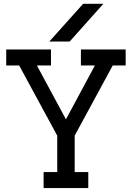

<svg xmlns="http://www.w3.org/2000/svg" viewBox="-20 -958 672 978"><path d="M231.4 -746.6 403.3 -938.5H506.3L335 -746.6ZM202.1 0V-81.5H271.5V-267.1L77.6 -624.5H11.7V-706.1H239.7V-624.5H168L315.9 -350.1L463.4 -624.5H392.1V-706.1H620.1V-624.5H554.2L360.4 -267.1V-81.5H429.7V0Z"/></svg>

Font: Kay Pho Du SemiBold
Style: Regular
Weight: 600
Designer: Victor Gaultney, Khu Oo Reh
Foundry: SIL International
Version: Version 3.000